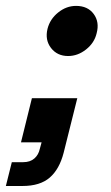

<svg xmlns="http://www.w3.org/2000/svg" viewBox="-58 -504 372 645"><path d="M-38.3 120.8 -18.3 40.8H20Q43.3 40.8 57.5 28.3Q71.7 15.8 75.8 -4.2L81.7 -25.8H12.5L49.2 -174.2H201.7L155.8 9.2Q141.7 64.2 109.2 92.5Q76.7 120.8 17.5 120.8ZM170.8 -315.8Q134.2 -315.8 113.3 -342.9Q92.5 -370 101.7 -407.5Q110 -440 137.5 -462.1Q165 -484.2 197.5 -484.2Q236.7 -484.2 256.7 -457.1Q276.7 -430 266.7 -392.5Q259.2 -360 231.2 -337.9Q203.3 -315.8 170.8 -315.8Z"/></svg>

Font: Funnel Sans
Style: Bold Italic
Weight: 700
Italic angle: -14.036°
Designer: NORD ID, Kristian Moeller
Foundry: Dicotype
Version: Version 1.000